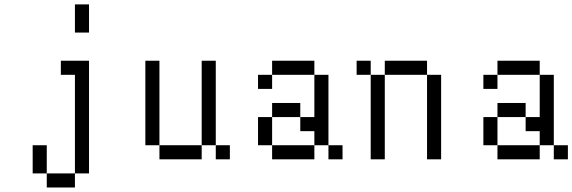

<svg xmlns="http://www.w3.org/2000/svg" viewBox="-20 -832 2540 852"><path d="M187.5 -62.5H312.5V0H187.5V-62.5H125V-187.5H187.5ZM312.5 -500H250V-562.5H375V-62.5H312.5ZM312.5 -812.5H375V-687.5H312.5Z M687.5 -187.5H875V-125H687.5V-187.5H625V-562.5H687.5ZM937.5 -187.5H1000V-125H937.5V-187.5H875V-562.5H937.5Z M1187.5 -187.5H1375V-125H1187.5V-187.5H1125V-312.5H1187.5ZM1437.5 -187.5H1500V-125H1437.5V-187.5H1375V-250H1312.5V-312.5H1375V-500H1437.5ZM1187.5 -375H1312.5V-312.5H1187.5ZM1125 -500H1187.5V-437.5H1125ZM1187.5 -562.5H1375V-500H1187.5Z M1625 -500H1687.5V-125H1625ZM1875 -500H1937.5V-125H1875ZM1562.5 -562.5H1625V-500H1562.5ZM1687.5 -562.5H1875V-500H1687.5Z M2187.5 -187.5H2375V-125H2187.5V-187.5H2125V-312.5H2187.5ZM2437.5 -187.5H2500V-125H2437.5V-187.5H2375V-250H2312.5V-312.5H2375V-500H2437.5ZM2187.5 -375H2312.5V-312.5H2187.5ZM2125 -500H2187.5V-437.5H2125ZM2187.5 -562.5H2375V-500H2187.5Z"/></svg>

Font: HE신이문
Style: regular
Weight: 500
Monospace: yes
Designer: Taeyun An (WindowsTiger)
Version: v1.1